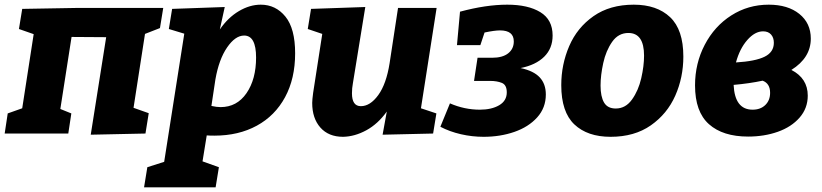

<svg xmlns="http://www.w3.org/2000/svg" viewBox="-32 -571 3516 821"><path d="M666 -537 652 -451 588 -426 539 -110 604 -87 590 0 356 5 422 -412 274 -413 226 -105 273 -86 260 0H-12L1 -86L63 -108L112 -425L49 -447L63 -533L293 -537Z M885 9Q863 9 852 8L834 119L904 144L890 230H584L598 144L670 121L756 -427L690 -447L704 -533L929 -541L908 -445Q943 -496 989.5 -523.5Q1036 -551 1083 -551Q1147 -551 1188.5 -500Q1230 -449 1230 -343Q1230 -235 1187 -155.5Q1144 -76 1066 -33.5Q988 9 885 9ZM889 -231 872 -118Q895 -113 911 -113Q981 -113 1022 -172.5Q1063 -232 1063 -325Q1063 -419 1012 -419Q974 -419 939 -368Q904 -317 889 -231Z M1835 -537 1768 -108 1834 -86 1820 0 1604 5 1622 -94Q1584 -41 1534.5 -14Q1485 13 1435 14Q1373 14 1338 -25.5Q1303 -65 1303 -131Q1303 -144 1307 -174L1346 -426L1284 -447L1298 -533L1530 -541L1477 -215Q1473 -194 1473 -172Q1473 -117 1511 -117Q1551 -117 1585.5 -164.5Q1620 -212 1634 -301L1670 -537Z M2302 -167Q2302 -110 2265 -69Q2228 -28 2167.5 -7Q2107 14 2036 14Q1987 14 1939 3Q1891 -8 1851 -29L1892 -129Q1954 -102 2020 -102Q2070 -102 2102.5 -121Q2135 -140 2135 -176Q2135 -208 2114 -216.5Q2093 -225 2064 -225H1995L2010 -324H2072Q2117 -324 2141 -343Q2165 -362 2165 -394Q2165 -441 2106 -441Q2083 -441 2040 -432L2022 -378H1922L1935 -521Q2046 -551 2137 -551Q2226 -551 2278.5 -519Q2331 -487 2331 -419Q2331 -364 2295 -328.5Q2259 -293 2194 -280Q2250 -268 2276 -240Q2302 -212 2302 -167Z M2890 -329Q2890 -240 2855.5 -162Q2821 -84 2751 -35Q2681 14 2579 14Q2480 14 2424 -39Q2368 -92 2368 -207Q2368 -295 2402 -374Q2436 -453 2506 -502Q2576 -551 2678 -551Q2777 -551 2833.5 -497.5Q2890 -444 2890 -329ZM2536 -205Q2536 -158 2551 -132.5Q2566 -107 2601 -107Q2643 -107 2670.5 -145.5Q2698 -184 2710 -236.5Q2722 -289 2722 -333Q2722 -430 2655 -430Q2612 -430 2585.5 -392Q2559 -354 2547.5 -301.5Q2536 -249 2536 -205Z M3422 -162Q3422 -108 3387 -68Q3352 -28 3294 -7.5Q3236 13 3167 13Q3059 13 2999.5 -40Q2940 -93 2940 -206Q2940 -300 2981.5 -379.5Q3023 -459 3095 -505Q3167 -551 3255 -551Q3337 -551 3386 -511.5Q3435 -472 3435 -406Q3435 -324 3352 -272Q3422 -236 3422 -162ZM3115 -304Q3198 -309 3237.5 -328.5Q3277 -348 3277 -388Q3277 -410 3265 -423.5Q3253 -437 3231 -437Q3196 -437 3163.5 -400Q3131 -363 3115 -304ZM3261 -174Q3261 -214 3229 -226Q3173 -214 3105 -208Q3110 -102 3186 -102Q3220 -102 3240.5 -122Q3261 -142 3261 -174Z"/></svg>

Font: Bitter Pro ExtraBold
Style: Italic
Weight: 800
Italic angle: -9°
Designer: Sol Matas, and Bitter project Authors
Foundry: Sol Matas
Version: Version 1.010